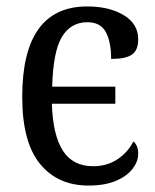

<svg xmlns="http://www.w3.org/2000/svg" viewBox="-20 -566 481 596"><path d="M49 -265Q49 -546 251 -546Q319 -546 364 -519Q409 -492 409 -444Q409 -410 389.5 -396.5Q370 -383 325 -383Q325 -436 308.5 -466.5Q292 -497 251 -497Q200 -497 172.5 -452Q145 -407 142 -297H338V-244H141Q144 -147 175 -98.5Q206 -50 269 -50Q312 -50 344.5 -71.5Q377 -93 394 -127Q409 -115 409 -88Q409 -65 391.5 -42Q374 -19 339.5 -4.5Q305 10 255 10Q159 10 104 -57.5Q49 -125 49 -265Z"/></svg>

Font: Noto Serif Narrow
Style: Regular
Weight: 400
Width: 4
Designer: Monotype Design Team
Foundry: Monotype Imaging Inc.
Version: Version 1.001